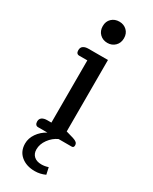

<svg xmlns="http://www.w3.org/2000/svg" viewBox="-230 -748 805 1010"><g transform="rotate(30 172.0 -243.0)"><path d="M108 -631Q108 -660 126.5 -677.5Q145 -695 173 -695Q200 -695 218.5 -677.5Q237 -660 237 -631Q237 -602 218.5 -584Q200 -566 173 -566Q145 -566 126.5 -584Q108 -602 108 -631ZM63 108Q63 76 83 47Q103 18 136 0H79Q70 0 65 -6.5Q60 -13 60 -24Q60 -40 71.5 -48Q83 -56 103 -56H128V-434H79Q60 -434 60 -457Q60 -474 71.5 -482Q83 -490 103 -490H221V-56L266 -43Q282 -38 289 -31.5Q296 -25 296 -14Q296 0 283 0H204Q173 14 151.5 43.5Q130 73 130 105Q130 131 146.5 146Q163 161 192 161Q212 161 233 154L242 195Q212 209 179 209Q128 209 95.5 182Q63 155 63 108Z"/></g></svg>

Font: Maitree Medium
Style: Regular
Weight: 500
Designer: CadsonDemak Team
Foundry: CadsonDemak
Version: Version 1.010